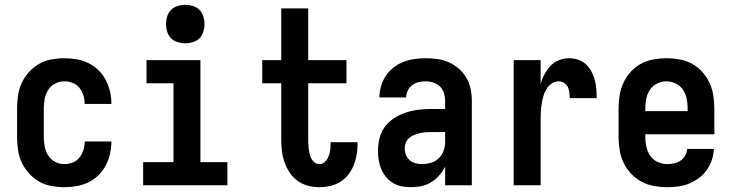

<svg xmlns="http://www.w3.org/2000/svg" viewBox="-20 -770 3040 798"><path d="M247 8Q220 8 193 3Q166 -2 142.5 -15.5Q119 -29 100.5 -49.5Q82 -70 70.5 -94.5Q59 -119 55 -146Q51 -173 51 -200V-320Q51 -347 55 -374Q59 -401 70.5 -425.5Q82 -450 100.5 -470.5Q119 -491 142.5 -504.5Q166 -518 193 -523Q220 -528 247 -528Q273 -528 298.5 -523.5Q324 -519 347 -508Q370 -497 388.5 -479Q407 -461 419 -438.5Q431 -416 437 -390.5Q443 -365 443 -340V-338H332V-339Q332 -357 326.5 -374Q321 -391 310 -405Q299 -419 282 -425.5Q265 -432 247 -432Q227 -432 209 -422.5Q191 -413 180.5 -396.5Q170 -380 166 -360Q162 -340 162 -320V-200Q162 -180 166 -160Q170 -140 180.5 -123.5Q191 -107 209 -97.5Q227 -88 247 -88Q265 -88 282 -94.5Q299 -101 310 -115Q321 -129 326.5 -146Q332 -163 332 -181V-182H443V-180Q443 -155 437 -129.5Q431 -104 419 -81.5Q407 -59 388.5 -41Q370 -23 347 -12Q324 -1 298.5 3.5Q273 8 247 8Z M575 0V-96H701V-424H589V-520H813V-96H925V0ZM750 -590Q734 -590 718 -595Q702 -600 691 -611Q680 -622 675 -638Q670 -654 670 -670Q670 -686 675 -702Q680 -718 691 -729Q702 -740 718 -745Q734 -750 750 -750Q766 -750 782 -745Q798 -740 809 -729Q820 -718 825 -702Q830 -686 830 -670Q830 -654 825 -638Q820 -622 809 -611Q798 -600 782 -595Q766 -590 750 -590Z M1308 8Q1284 8 1260.5 2Q1237 -4 1217.5 -18Q1198 -32 1184.5 -52Q1171 -72 1163 -94.5Q1155 -117 1152 -141Q1149 -165 1149 -189V-424H1070V-520H1149V-735H1261V-520H1420V-424H1261V-189Q1261 -178 1261.5 -168Q1262 -158 1263.5 -148Q1265 -138 1267.5 -128Q1270 -118 1275 -109Q1280 -100 1288.5 -94Q1297 -88 1308 -88Q1321 -88 1331 -98Q1341 -108 1346 -121Q1351 -134 1352.5 -147.5Q1354 -161 1354 -175V-179H1466V-169Q1466 -147 1462 -124.5Q1458 -102 1449.5 -81.5Q1441 -61 1426.5 -43Q1412 -25 1393 -13.5Q1374 -2 1352 3Q1330 8 1308 8Z M1689 8Q1669 8 1650 4.5Q1631 1 1614 -9Q1597 -19 1584.5 -34.5Q1572 -50 1564.5 -67.5Q1557 -85 1554 -104.5Q1551 -124 1551 -143Q1551 -170 1557.5 -196Q1564 -222 1579.5 -243Q1595 -264 1617.5 -278.5Q1640 -293 1665 -301.5Q1690 -310 1716.5 -313.5Q1743 -317 1769 -317H1830V-351Q1830 -368 1825 -383.5Q1820 -399 1808.5 -410.5Q1797 -422 1781 -427Q1765 -432 1748 -432Q1734 -432 1719.5 -428.5Q1705 -425 1693 -416Q1681 -407 1674.5 -393Q1668 -379 1668 -365H1557Q1557 -388 1563.5 -411Q1570 -434 1583 -454Q1596 -474 1615 -489Q1634 -504 1656 -512.5Q1678 -521 1701.5 -524.5Q1725 -528 1748 -528Q1773 -528 1798 -524.5Q1823 -521 1845.5 -511Q1868 -501 1887 -484.5Q1906 -468 1918.5 -446.5Q1931 -425 1936 -400.5Q1941 -376 1941 -351V0H1830V-78Q1825 -68 1823.5 -65.5Q1822 -63 1819 -58.5Q1816 -54 1812.5 -49.5Q1809 -45 1805.5 -41Q1802 -37 1798 -33Q1794 -29 1790 -25.5Q1786 -22 1781.5 -19Q1777 -16 1772.5 -13Q1768 -10 1763 -7.5Q1758 -5 1753 -3Q1748 -1 1742.5 0.5Q1737 2 1732 3.5Q1727 5 1721.5 5.5Q1716 6 1710.5 6.5Q1705 7 1699.5 7.5Q1694 8 1689 8ZM1734 -88Q1753 -88 1771.5 -93.5Q1790 -99 1803.5 -112Q1817 -125 1823.5 -143Q1830 -161 1830 -180V-221H1769Q1757 -221 1745.5 -220Q1734 -219 1722.5 -216Q1711 -213 1700 -208.5Q1689 -204 1680 -196Q1671 -188 1666.5 -177Q1662 -166 1662 -154Q1662 -140 1667 -127Q1672 -114 1682.5 -104.5Q1693 -95 1706.5 -91.5Q1720 -88 1734 -88Z M2115 0V-520H2227V-422Q2233 -443 2243.5 -462Q2254 -481 2268.5 -496.5Q2283 -512 2303.5 -520Q2324 -528 2345 -528Q2364 -528 2382.5 -522Q2401 -516 2415 -503Q2429 -490 2438 -473Q2447 -456 2452 -437.5Q2457 -419 2458.5 -400Q2460 -381 2460 -362H2348Q2348 -374 2346.5 -386Q2345 -398 2340 -408.5Q2335 -419 2324.5 -425.5Q2314 -432 2302 -432Q2286 -432 2272.5 -422.5Q2259 -413 2251 -399.5Q2243 -386 2238.5 -370.5Q2234 -355 2231.5 -339Q2229 -323 2228 -307.5Q2227 -292 2227 -276V0Z M2752 8Q2725 8 2697.5 3Q2670 -2 2646 -15Q2622 -28 2603 -48Q2584 -68 2572 -93Q2560 -118 2555.5 -145.5Q2551 -173 2551 -200V-320Q2551 -347 2555.5 -374.5Q2560 -402 2571.5 -426.5Q2583 -451 2601.5 -471.5Q2620 -492 2644 -505Q2668 -518 2695.5 -523Q2723 -528 2750 -528Q2777 -528 2804.5 -523Q2832 -518 2856 -505Q2880 -492 2898.5 -471.5Q2917 -451 2928.5 -426.5Q2940 -402 2944.5 -374.5Q2949 -347 2949 -320V-212H2662V-200Q2662 -180 2666.5 -159.5Q2671 -139 2682.5 -122.5Q2694 -106 2713 -97Q2732 -88 2752 -88Q2767 -88 2781.5 -91Q2796 -94 2808 -102Q2820 -110 2827.5 -123Q2835 -136 2836 -151H2947Q2946 -127 2938.5 -105Q2931 -83 2917.5 -63.5Q2904 -44 2885 -30Q2866 -16 2844 -7Q2822 2 2799 5Q2776 8 2752 8ZM2662 -308H2838V-320Q2838 -340 2834 -360Q2830 -380 2818.5 -397Q2807 -414 2788.5 -423Q2770 -432 2750 -432Q2730 -432 2711.5 -423Q2693 -414 2681.5 -397Q2670 -380 2666 -360Q2662 -340 2662 -320Z"/></svg>

Font: Iosevka Curly
Style: Bold
Weight: 700
Monospace: yes
Designer: Belleve Invis
Foundry: Belleve Invis
Version: Version 22.1.2; ttfautohint (v1.8.4)